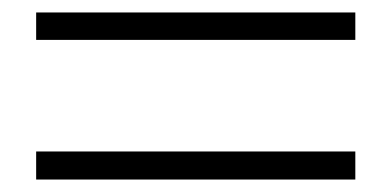

<svg xmlns="http://www.w3.org/2000/svg" viewBox="-20 -515 627 308"><path d="M550 -227H38V-272H550ZM550 -451H38V-495H550Z"/></svg>

Font: Noto Serif JP ExtraLight Medium
Style: Regular
Weight: 500
Version: Version 2.003-H1;hotconv 1.1.1;makeotfexe 2.6.0